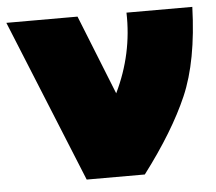

<svg xmlns="http://www.w3.org/2000/svg" viewBox="-46 -598 725 645"><g transform="rotate(-5 316.0 -276.0)"><path d="M625 -549Q619 -367 569.5 -252.5Q520 -138 417 -2H221L-2 -550H238L345 -282Q407 -410 403 -549Z"/></g></svg>

Font: AtCorfu Sans
Style: AtCorfu Sans Black
Weight: 900
Designer: Kostas Teopoulos
Foundry: Kostas Teopoulos
Version: Version 1.00 July 8, 2025, initial release